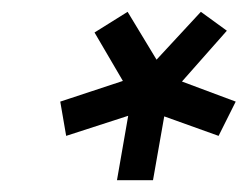

<svg xmlns="http://www.w3.org/2000/svg" viewBox="-20 -745 419 325"><path d="M188 -608 82 -573 92 -515 197 -549 178 -440H239L258 -548L350 -515L379 -573L288 -607L364 -693L320 -725L245 -644L196 -725L140 -690Z"/></svg>

Font: Geom Light
Style: Italic
Weight: 300
Italic angle: -10°
Version: Version 1.102